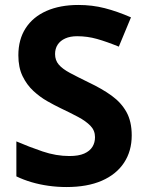

<svg xmlns="http://www.w3.org/2000/svg" viewBox="-20 -744 591 774"><path d="M511 -198Q511 -135 480 -88Q449 -41 390.5 -15.5Q332 10 248 10Q211 10 175.5 5Q140 0 107.5 -9.5Q75 -19 46 -33V-174Q97 -152 151.5 -133.5Q206 -115 260 -115Q297 -115 319.5 -125Q342 -135 352.5 -152Q363 -169 363 -191Q363 -218 344.5 -237Q326 -256 295 -272.5Q264 -289 224 -308Q199 -320 170 -336.5Q141 -353 114.5 -377.5Q88 -402 71 -437Q54 -472 54 -521Q54 -585 83.5 -630.5Q113 -676 167.5 -700Q222 -724 296 -724Q352 -724 402.5 -711Q453 -698 508 -674L459 -556Q410 -576 371 -587Q332 -598 291 -598Q263 -598 243 -589Q223 -580 212.5 -564Q202 -548 202 -526Q202 -501 217 -483.5Q232 -466 262 -450Q292 -434 337 -412Q392 -386 430.5 -358Q469 -330 490 -292Q511 -254 511 -198Z"/></svg>

Font: Noto Sans Myanmar
Style: Regular
Weight: 400
Designer: Monotype Design Team
Foundry: Monotype Imaging Inc.
Version: Version 2.107